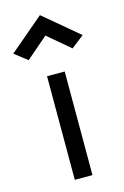

<svg xmlns="http://www.w3.org/2000/svg" viewBox="-140 -1115 543 841"><g transform="rotate(-15 131.0 -694.0)"><path d="M170.9 -794.9Q170.9 -677.7 170.9 -325.2Q151.4 -325.2 90.8 -325.2Q90.8 -354.5 90.8 -442.4Q90.8 -530.3 90.8 -794.9Q111.3 -794.9 170.9 -794.9ZM-26.4 -928.7Q12.7 -961.9 129.9 -1061.5Q169.9 -1028.3 288.1 -928.7Q273.4 -918 230.5 -883.8Q205.1 -905.3 129.9 -968.8Q105.5 -947.3 31.2 -883.8Q16.6 -895.5 -26.4 -928.7Z"/></g></svg>

Font: Das Gitter
Style: Book
Weight: 400
Version: Version 006.000